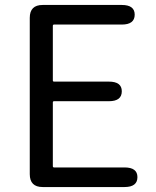

<svg xmlns="http://www.w3.org/2000/svg" viewBox="-20 -754 628 774"><path d="M152 0Q100 0 100 -52V-682Q100 -734 152 -734H471Q523 -734 523 -695Q523 -655 471 -655H198Q193 -655 193 -650V-430Q193 -425 198 -425H419Q471 -425 471 -386Q471 -346 419 -346H198Q193 -346 193 -341V-84Q193 -79 198 -79H482Q534 -79 534 -40Q534 0 482 0Z"/></svg>

Font: Resource Han Rounded HK
Style: Regular
Weight: 400
Designer: Cyano Hao (round all glyphs); Ryoko NISHIZUKA  (kana, bopomofo & ideographs); Paul D. Hunt (Latin, Greek & Cyrillic); Sa
Foundry: Cyano Hao
Version: 0.990